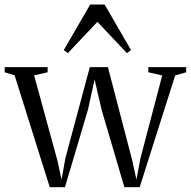

<svg xmlns="http://www.w3.org/2000/svg" viewBox="-30 -800 817 822"><path d="M-10 -490.5V-512.5H174V-490.5L116 -477.5L216.5 -110L233.5 -31L250 -123L354.5 -512.5H432L537 -110L554 -31L571.5 -123L664.5 -477L605 -490.5V-512.5H767V-490.5L720 -477L568 1.5H502.5L405 -330L375 -459.5L346.5 -330L248 1.5H183L32.5 -477.5ZM260.5 -572.5 243 -585.5 356 -780.5H418L531 -585.5L513.5 -572.5L387 -706.5Z"/></svg>

Font: Merriweather 120pt Light
Style: Regular
Weight: 300
Version: Version 2.100